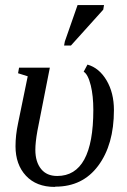

<svg xmlns="http://www.w3.org/2000/svg" viewBox="-20 -724 498 755"><path d="M198 10 195 11Q123 11 82 -33Q41 -77 41 -149Q41 -192 51 -239L89 -424L51 -436L55 -458H176L127 -209Q119 -164 119 -135Q119 -87 142 -59Q164 -32 205 -32Q347 -32 347 -292Q347 -347 337 -388Q326 -432 309 -442L324 -470Q370 -457 399 -408Q428 -359 428 -291Q428 -155 366 -72Q305 10 198 10ZM232 -545 235 -561 285 -704H389L386 -686L259 -545Z"/></svg>

Font: Libra Serif Modern
Style: Italic
Weight: 400
Italic angle: -12°
Designer: Stefan Peev, Context Ltd
Foundry: Stefan Peev, Context Ltd
Version: Version 1.000